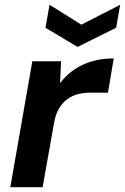

<svg xmlns="http://www.w3.org/2000/svg" viewBox="-20 -782 522 802"><path d="M23 0 115 -526H235L231 -435Q257 -469 291 -492Q325 -515 366 -526.5Q407 -538 455 -538L431 -395H358Q331 -395 306.5 -389Q282 -383 261.5 -368Q241 -353 226 -328Q211 -303 205 -264L158 0ZM482 -762 465 -666 304 -586 170 -666 187 -762 320 -679Z"/></svg>

Font: DM Sans 9pt
Style: Bold Italic
Weight: 700
Italic angle: -10°
Version: Version 4.004;gftools[0.9.30]